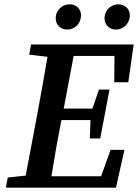

<svg xmlns="http://www.w3.org/2000/svg" viewBox="-20 -869 639 889"><path d="M115 -616 200 -606C185 -522 171 -437 155 -353L99 -56L16 -47L7 0H517L556 -175H492L448 -53H218C232 -139 247 -225 264 -310L265 -313H399L396 -228H444L487 -454H438L408 -366H275L321 -610H510L509 -488H574L599 -663H124ZM291 -732C325 -732 355 -758 355 -799C355 -828 333 -849 302 -849C271 -849 238 -825 238 -784C238 -751 264 -732 291 -732ZM516 -732C550 -732 581 -758 581 -799C581 -828 558 -849 528 -849C497 -849 464 -825 464 -784C464 -751 490 -732 516 -732Z"/></svg>

Font: Source Serif Pro Semibold
Style: Italic
Weight: 600
Italic angle: -12°
Designer: Frank Grießhammer
Foundry: Adobe Systems Incorporated
Version: Version 3.001;hotconv 1.0.111;makeotfexe 2.5.65597